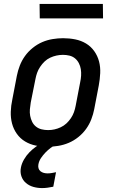

<svg xmlns="http://www.w3.org/2000/svg" viewBox="-20 -737 590 980"><path d="M224 12Q192 12 162.5 6Q133 0 108 -15Q83 -30 66 -54Q49 -78 41.5 -106.5Q34 -135 35 -166.5Q36 -198 43 -230L66 -350Q71 -376 81 -402Q91 -428 107.5 -451Q124 -474 147 -492.5Q170 -511 195.5 -522Q221 -533 248.5 -537.5Q276 -542 302 -542Q334 -542 364 -536Q394 -530 419 -515Q444 -500 461 -476Q478 -452 485.5 -423.5Q493 -395 491.5 -363.5Q490 -332 484 -300L461 -180Q456 -154 446 -128Q436 -102 419.5 -79Q403 -56 380 -37.5Q357 -19 331 -8Q305 3 277.5 7.5Q250 12 224 12ZM226 -73Q242 -73 258 -76.5Q274 -80 290 -87.5Q306 -95 319 -107Q332 -119 342 -134Q352 -149 357.5 -164.5Q363 -180 366 -196L389 -316Q393 -334 394 -351Q395 -368 392.5 -384Q390 -400 382.5 -414.5Q375 -429 363 -439Q351 -449 335 -453Q319 -457 301 -457Q285 -457 268.5 -453.5Q252 -450 236 -442.5Q220 -435 207.5 -423Q195 -411 185 -396Q175 -381 169.5 -365.5Q164 -350 161 -334L137 -214Q134 -196 132.5 -179Q131 -162 134 -146Q137 -130 144 -115.5Q151 -101 163.5 -91Q176 -81 192 -77Q208 -73 226 -73ZM195 223Q172 223 150.5 217Q129 211 112.5 197Q96 183 89 162Q82 141 87 117Q91 97 102.5 77Q114 57 130 40.5Q146 24 164.5 11Q183 -2 204 -12H271L269 0Q253 7 238.5 18Q224 29 211.5 42Q199 55 189 70Q179 85 176 102Q174 112 176.5 121.5Q179 131 186.5 137Q194 143 203.5 145.5Q213 148 223 148Q234 148 245 146Q256 144 266 142L252 216Q237 219 223 221Q209 223 195 223ZM506 -643H183L182 -717H505Z"/></svg>

Font: Lode Dark
Style: Bold Italic
Weight: 700
Italic angle: -11°
Monospace: yes
Designer: Belleve Invis
Foundry: Belleve Invis
Version: Version 29.2.0; ttfautohint (v1.8.3)